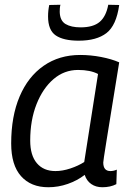

<svg xmlns="http://www.w3.org/2000/svg" viewBox="-20 -777 548 807"><path d="M410 10Q383 10 363.5 -3.5Q344 -17 336 -42Q305 -18 265 -4Q225 10 183 10Q110 10 68.5 -36.5Q27 -83 27 -174Q27 -288 62.5 -371.5Q98 -455 163.5 -500.5Q229 -546 317 -546Q361 -546 405 -537.5Q449 -529 481 -515Q461 -392 448 -311.5Q435 -231 427.5 -184.5Q420 -138 417 -117.5Q414 -97 414 -94Q414 -58 444 -58Q458 -58 471 -64L469 -3Q444 10 410 10ZM334 -96 392 -466Q360 -483 308 -483Q250 -483 205 -444.5Q160 -406 133.5 -339Q107 -272 107 -186Q107 -124 135 -91Q163 -58 213 -58Q243 -58 276 -69Q309 -80 334 -96ZM311 -606Q247 -606 214.5 -628Q182 -650 182 -708Q182 -733 187 -756L234 -757Q232 -749 231.5 -742Q231 -735 231 -727Q232 -690 255.5 -676Q279 -662 319 -662Q372 -662 399 -685Q426 -708 435 -757L481 -756Q469 -670 427.5 -638Q386 -606 311 -606Z"/></svg>

Font: Georama
Style: Italic
Weight: 400
Italic angle: -9°
Designer: Jean-Baptiste Levee
Foundry: Production Type
Version: Version 1.000